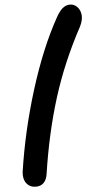

<svg xmlns="http://www.w3.org/2000/svg" viewBox="-66 -906 582 1118"><g transform="rotate(-5 225.0 -347.5)"><path d="M98.1 171.9Q62 171.9 42.7 146.2Q23.4 120.6 27.8 80.1Q63 -157.2 136.5 -393.1Q210 -628.9 304.2 -797.9Q323.7 -834 343.5 -850.6Q363.3 -867.2 387.2 -867.2Q410.6 -867.2 428.5 -849.4Q446.3 -831.5 449.7 -802.5Q453.1 -773.4 435.1 -735.8Q328.1 -538.1 264.6 -335.7Q201.2 -133.3 166 102.1Q161.6 136.2 144 154.1Q126.5 171.9 98.1 171.9Z"/></g></svg>

Font: Shantell Sans Irregular
Style: Regular
Weight: 600
Designer: Stephen Nixon, Anya Danilova, Shantell Martin
Foundry: Arrow Type
Version: Version 1.006;[9816181b4]